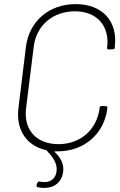

<svg xmlns="http://www.w3.org/2000/svg" viewBox="-20 -728 585 935"><path d="M539 -494V-499C555 -625 478 -708 349 -708C218 -708 121 -624 106 -498L70 -203C56 -94 111 -16 208 4H207C207 4 211 10 217 16C245 45 264 81 253 118C242 156 207 164 174 156C168 155 164 157 161 164L158 172C157 178 158 183 165 184C207 193 263 186 283 129C295 92 289 52 247 13C245 11 245 9 249 9C253 9 257 9 261 9C390 9 488 -76 503 -202C504 -208 500 -211 494 -211L476 -212C470 -212 466 -209 465 -203V-201C452 -97 372 -26 265 -26C156 -26 94 -97 107 -201L144 -499C156 -603 236 -673 345 -673C451 -673 514 -603 502 -499L501 -496C501 -490 504 -487 510 -487L528 -488C534 -488 538 -491 539 -494Z"/></svg>

Font: Barlow ExtraLight
Style: Italic
Weight: 275
Italic angle: -7°
Designer: Jeremy Tribby
Foundry: Tribby Type
Version: Version 1.422;hotconv 1.0.109;makeotfexe 2.5.65596